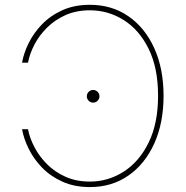

<svg xmlns="http://www.w3.org/2000/svg" viewBox="-20 -757 763 787"><path d="M348.6 -737.3Q438.5 -737.3 506.3 -690.4Q574.2 -643.6 612.3 -559.6Q650.4 -475.6 650.4 -364.3Q650.4 -252.9 612.3 -168.7Q574.2 -84.5 506.3 -37.4Q438.5 9.8 348.6 9.8Q284.7 9.8 235.6 -12.5Q186.5 -34.7 152.1 -70.3Q117.7 -106 97.4 -147.5Q77.1 -189 70.3 -227.5H94.7Q101.6 -191.4 121.3 -153.6Q141.1 -115.7 173.1 -83.7Q205.1 -51.8 249 -32.2Q293 -12.7 348.6 -12.7Q423.3 -12.7 487.1 -53.5Q550.8 -94.2 589.4 -172.9Q627.9 -251.5 627.9 -364.3Q627.9 -478.5 589.4 -556.6Q550.8 -634.8 487.1 -674.8Q423.3 -714.8 348.6 -714.8Q293 -714.8 249 -695.3Q205.1 -675.8 173.1 -644Q141.1 -612.3 121.3 -574.5Q101.6 -536.6 94.7 -500H70.3Q77.1 -538.6 97.4 -580.1Q117.7 -621.6 152.1 -657.2Q186.5 -692.9 235.6 -715.1Q284.7 -737.3 348.6 -737.3ZM361.8 -336.4Q351.1 -336.4 343.5 -344Q335.9 -351.6 335.9 -362.3Q335.9 -373 343.5 -380.6Q351.1 -388.2 361.8 -388.2Q372.6 -388.2 380.1 -380.6Q387.7 -373 387.7 -362.3Q387.7 -351.6 380.1 -344Q372.6 -336.4 361.8 -336.4Z"/></svg>

Font: Inter Tight Thin
Style: Regular
Weight: 250
Designer: Rasmus Andersson
Foundry: rsms
Version: Version 3.004